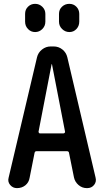

<svg xmlns="http://www.w3.org/2000/svg" viewBox="-20 -970 540 990"><path d="M246.1 -638.7 178.7 -291Q178.7 -288.1 180.7 -285.2Q182.6 -282.2 185.5 -282.2H307.6Q310.5 -282.2 313.5 -285.2Q316.4 -288.1 315.4 -291L248 -638.7Q248 -639.6 247.1 -639.6Q246.1 -639.6 246.1 -638.7ZM67.4 0Q45.9 0 32.2 -16.6Q18.6 -33.2 24.4 -53.7L170.9 -674.8Q176.8 -699.2 196.8 -714.8Q216.8 -730.5 241.2 -730.5H256.8Q282.2 -730.5 301.8 -714.8Q321.3 -699.2 327.1 -674.8L472.7 -54.7Q478.5 -33.2 465.3 -16.6Q452.1 0 429.7 0H427.7Q403.3 0 384.8 -16.1Q366.2 -32.2 361.3 -55.7L335.9 -181.6Q335 -189.5 326.2 -190.4H168Q160.2 -190.4 158.2 -181.6L132.8 -53.7Q128.9 -29.3 110.8 -14.6Q92.8 0 67.4 0ZM388.7 -898.4V-858.4Q388.7 -835.9 374 -820.3Q359.4 -804.7 337.9 -804.7Q316.4 -804.7 300.3 -820.3Q284.2 -835.9 284.2 -858.4V-898.4Q284.2 -920.9 299.8 -935.5Q315.4 -950.2 337.4 -950.2Q359.4 -950.2 374 -935.1Q388.7 -919.9 388.7 -898.4ZM109.4 -898.4Q109.4 -920.9 124.5 -935.5Q139.6 -950.2 161.1 -950.2Q182.6 -950.2 198.2 -935.1Q213.9 -919.9 213.9 -898.4V-858.4Q213.9 -835.9 198.2 -820.3Q182.6 -804.7 161.1 -804.7Q139.6 -804.7 124.5 -820.3Q109.4 -835.9 109.4 -858.4Z"/></svg>

Font: Rounded Mgen+ 1m medium
Style: Regular
Weight: 500
Designer: [Source Han Sans]
Ryoko NISHIZUKA  (kana & ideographs); Paul D. Hunt (Latin, Greek & Cyrillic); Wenlong ZHANG  (bopomofo
Version: Version 1.059.20150602